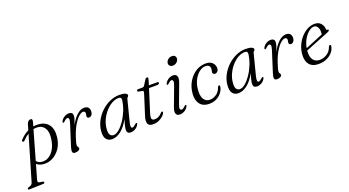

<svg xmlns="http://www.w3.org/2000/svg" viewBox="-114 -1379 4198 2311"><g transform="rotate(-20 1985.0 -223.5)"><path d="M107 -337Q101.5 -331 94.2 -328.8Q87 -326.5 81.5 -331Q75.5 -336 77.8 -344.2Q80 -352.5 88 -360Q137 -411 191.5 -437L213 -509.5Q219.5 -532.5 233.5 -542.8Q247.5 -553 261 -553Q290 -553 278.5 -511.5L264 -460Q294.5 -465 327 -463Q415 -458 458.5 -399.2Q502 -340.5 488 -234.5Q477.5 -158 439.8 -102.2Q402 -46.5 347.8 -17Q293.5 12.5 233.5 9Q173.5 6 140 -26L88 155.5Q82.5 175.5 85.2 185.2Q88 195 106 197.5L140.5 202.5Q158 205.5 158 216Q158.5 230 139 231L-38 236Q-54 237 -54 224Q-54 214.5 -39.5 208.5Q-12.5 202.5 -1.5 193Q9.5 183.5 15 164.5L180.5 -398.5Q143.5 -375.5 107 -337ZM222 -24Q266 -21 305.8 -45Q345.5 -69 374.8 -118.5Q404 -168 415 -241.5Q428.5 -331.5 399 -379.2Q369.5 -427 314 -432.5Q284 -435.5 255 -429.5L149.5 -59Q175.5 -27 222 -24Z M616.5 -378.5Q607.5 -383 617 -400.5Q632.5 -429 661 -445.8Q689.5 -462.5 720.5 -462.5Q742 -462.5 754.8 -451.5Q767.5 -440.5 767.5 -418Q767.5 -396 757.2 -365.2Q747 -334.5 735 -302.5Q770.5 -373.5 818 -418Q865.5 -462.5 914 -462.5Q948 -462.5 965 -444.2Q982 -426 981.5 -396.5Q981 -365.5 967 -348.2Q953 -331 934 -331Q920.5 -331 913.5 -337.8Q906.5 -344.5 906.5 -354Q906.5 -363.5 909.5 -372.2Q912.5 -381 912.5 -392Q912.5 -421 886 -421Q860 -421 826.5 -390Q793 -359 759.2 -300.2Q725.5 -241.5 699.5 -158.5Q688 -123.5 682.8 -103.5Q677.5 -83.5 677.5 -67.5Q677.5 -51.5 685.2 -44.8Q693 -38 693 -24.5Q693 -10.5 676.2 -0.5Q659.5 9.5 630.5 9.5Q603.5 9.5 598 -10.5Q592.5 -30.5 607.5 -76.5L691.5 -340Q705 -381 701 -397.8Q697 -414.5 682.5 -414.5Q673.5 -414.5 663 -408.5Q652.5 -402.5 637.5 -387.5Q624 -375 616.5 -378.5Z M1372 -113.5Q1361.5 -71 1365 -55Q1368.5 -39 1381 -39Q1398 -39 1425.5 -65.5Q1439 -78 1446.5 -74.5Q1455.5 -70.5 1446 -52.5Q1430.5 -24 1401.8 -7.5Q1373 9 1344 9Q1295.5 9 1295.5 -38.5Q1295.5 -50.5 1298 -65.2Q1300.5 -80 1306.8 -104.2Q1313 -128.5 1325.5 -169Q1279 -82 1221.5 -36.5Q1164 9 1105.5 9Q1058.5 9 1032.2 -23.5Q1006 -56 1012 -128.5Q1017.5 -192.5 1048.5 -252.2Q1079.5 -312 1129 -359.5Q1178.5 -407 1239.5 -434.8Q1300.5 -462.5 1365 -462.5Q1414.5 -462.5 1440 -451.5Q1465.5 -440.5 1464.5 -424Q1464 -411 1454 -403.8Q1444 -396.5 1441 -383.5ZM1083.5 -134Q1078.5 -78 1093.8 -54.8Q1109 -31.5 1138 -31.5Q1170.5 -31.5 1208 -62.5Q1245.5 -93.5 1281 -145.2Q1316.5 -197 1342.5 -260.8Q1368.5 -324.5 1377.5 -390.5Q1383.5 -431 1345.5 -431Q1300.5 -431 1256.2 -406Q1212 -381 1174.8 -338.5Q1137.5 -296 1113 -243Q1088.5 -190 1083.5 -134Z M1643.5 -413 1598.5 -420.5Q1584 -424 1584 -435.5Q1584 -450 1605 -450H1656Q1673 -450 1683.5 -463.5L1728 -535Q1736.5 -546.5 1749.5 -546.5Q1763.5 -546.5 1763.5 -532.5Q1763.5 -524 1757.5 -504L1740.5 -449.5H1849Q1864 -449.5 1864 -437.5Q1864 -417.5 1831 -417.5H1730.5L1641 -133.5Q1623.5 -76.5 1631.8 -58.8Q1640 -41 1669.5 -41Q1695 -41 1717.8 -52Q1740.5 -63 1764.5 -90Q1772.5 -99 1779.5 -99Q1790 -99 1789 -88Q1788 -70.5 1766.2 -47.8Q1744.5 -25 1709 -8Q1673.5 9 1630.5 9Q1577 9 1564.2 -23.5Q1551.5 -56 1569.5 -114.5L1651 -370.5Q1658 -393.5 1656.5 -402Q1655 -410.5 1643.5 -413Z M2093 -573Q2068 -573 2054.5 -588.5Q2041 -604 2045 -625.5Q2049 -650 2070.2 -667.2Q2091.5 -684.5 2120 -684.5Q2146.5 -684.5 2159 -669.2Q2171.5 -654 2167.5 -631.5Q2163.5 -607.5 2142.5 -590.2Q2121.5 -573 2093 -573ZM2004.5 -114Q1989 -73 1993 -56.2Q1997 -39.5 2012 -39.5Q2020.5 -39.5 2031.2 -45.5Q2042 -51.5 2057 -66.5Q2070 -79 2078 -75.5Q2087 -71 2077.5 -53.5Q2061.5 -25 2033.2 -8.2Q2005 8.5 1973 8.5Q1936 8.5 1925 -19.5Q1914 -47.5 1934.5 -101.5L2024 -340Q2039.5 -381 2035.2 -397.8Q2031 -414.5 2016.5 -414.5Q2007.5 -414.5 1997 -408.5Q1986.5 -402.5 1971.5 -387.5Q1958 -375 1950.5 -378.5Q1941.5 -383 1951 -400.5Q1967 -429 1995 -445.8Q2023 -462.5 2054.5 -462.5Q2089.5 -462.5 2101.5 -434.5Q2113.5 -406.5 2093 -351Z M2459 -433.5Q2419 -433.5 2381.2 -405.5Q2343.5 -377.5 2316 -329.2Q2288.5 -281 2280 -220.5Q2267 -128.5 2293.5 -81.2Q2320 -34 2374.5 -34.5Q2416.5 -35 2457.2 -62.5Q2498 -90 2514 -143Q2523.5 -160 2532.5 -160Q2546 -159.5 2542.5 -140Q2540.5 -119 2527.5 -93.5Q2514.5 -68 2490.5 -44.5Q2466.5 -21 2431.2 -6Q2396 9 2350 9Q2261.5 9 2224 -52.8Q2186.5 -114.5 2206 -216Q2219.5 -284.5 2257 -340.5Q2294.5 -396.5 2349.8 -429.8Q2405 -463 2471 -463Q2527.5 -463 2556.2 -433.5Q2585 -404 2584.5 -364Q2584 -336.5 2570.2 -322Q2556.5 -307.5 2539 -307.5Q2524.5 -307.5 2516.5 -315.5Q2508.5 -323.5 2508.5 -335.5Q2509 -346.5 2512.5 -358.8Q2516 -371 2516 -383.5Q2516 -405.5 2501 -419.5Q2486 -433.5 2459 -433.5Z M2989.5 -113.5Q2979 -71 2982.5 -55Q2986 -39 2998.5 -39Q3015.5 -39 3043 -65.5Q3056.5 -78 3064 -74.5Q3073 -70.5 3063.5 -52.5Q3048 -24 3019.2 -7.5Q2990.5 9 2961.5 9Q2913 9 2913 -38.5Q2913 -50.5 2915.5 -65.2Q2918 -80 2924.2 -104.2Q2930.5 -128.5 2943 -169Q2896.5 -82 2839 -36.5Q2781.5 9 2723 9Q2676 9 2649.8 -23.5Q2623.5 -56 2629.5 -128.5Q2635 -192.5 2666 -252.2Q2697 -312 2746.5 -359.5Q2796 -407 2857 -434.8Q2918 -462.5 2982.5 -462.5Q3032 -462.5 3057.5 -451.5Q3083 -440.5 3082 -424Q3081.5 -411 3071.5 -403.8Q3061.5 -396.5 3058.5 -383.5ZM2701 -134Q2696 -78 2711.2 -54.8Q2726.5 -31.5 2755.5 -31.5Q2788 -31.5 2825.5 -62.5Q2863 -93.5 2898.5 -145.2Q2934 -197 2960 -260.8Q2986 -324.5 2995 -390.5Q3001 -431 2963 -431Q2918 -431 2873.8 -406Q2829.5 -381 2792.2 -338.5Q2755 -296 2730.5 -243Q2706 -190 2701 -134Z M3202 -378.5Q3193 -383 3202.5 -400.5Q3218 -429 3246.5 -445.8Q3275 -462.5 3306 -462.5Q3327.5 -462.5 3340.2 -451.5Q3353 -440.5 3353 -418Q3353 -396 3342.8 -365.2Q3332.5 -334.5 3320.5 -302.5Q3356 -373.5 3403.5 -418Q3451 -462.5 3499.5 -462.5Q3533.5 -462.5 3550.5 -444.2Q3567.5 -426 3567 -396.5Q3566.5 -365.5 3552.5 -348.2Q3538.5 -331 3519.5 -331Q3506 -331 3499 -337.8Q3492 -344.5 3492 -354Q3492 -363.5 3495 -372.2Q3498 -381 3498 -392Q3498 -421 3471.5 -421Q3445.5 -421 3412 -390Q3378.5 -359 3344.8 -300.2Q3311 -241.5 3285 -158.5Q3273.5 -123.5 3268.2 -103.5Q3263 -83.5 3263 -67.5Q3263 -51.5 3270.8 -44.8Q3278.5 -38 3278.5 -24.5Q3278.5 -10.5 3261.8 -0.5Q3245 9.5 3216 9.5Q3189 9.5 3183.5 -10.5Q3178 -30.5 3193 -76.5L3277 -340Q3290.5 -381 3286.5 -397.8Q3282.5 -414.5 3268 -414.5Q3259 -414.5 3248.5 -408.5Q3238 -402.5 3223 -387.5Q3209.5 -375 3202 -378.5Z M3964 -139Q3958 -102 3930.8 -68Q3903.5 -34 3857.2 -12.5Q3811 9 3748 9Q3673 9 3635 -35.5Q3597 -80 3601.5 -159Q3604.5 -219 3627.5 -273.8Q3650.5 -328.5 3687.8 -371Q3725 -413.5 3770.8 -438.2Q3816.5 -463 3865.5 -463Q3917 -463 3945 -431.2Q3973 -399.5 3974.5 -355.5Q3975.5 -341 3988 -343Q4002 -345.5 4002 -334Q4002 -327.5 3996 -322.2Q3990 -317 3973.5 -310.5Q3951 -301.5 3911.5 -285.8Q3872 -270 3826.8 -251.8Q3781.5 -233.5 3740.5 -217.2Q3699.5 -201 3674 -190.5Q3673.5 -186 3673.5 -181.5Q3668.5 -107 3698.2 -70Q3728 -33 3779.5 -33Q3828.5 -33 3873.5 -61.8Q3918.5 -90.5 3936 -145.5Q3943.5 -160.5 3953.5 -160Q3968 -160 3964 -139ZM3848 -434.5Q3815 -434.5 3779.8 -405.8Q3744.5 -377 3716.5 -328.5Q3688.5 -280 3678 -219.5Q3705.5 -231 3746.8 -248Q3788 -265 3830.2 -282.2Q3872.5 -299.5 3904.5 -313Q3907.5 -327 3907.5 -350.5Q3907.5 -386.5 3890.8 -410.5Q3874 -434.5 3848 -434.5Z"/></g></svg>

Font: Fraunces 9pt S000 Light
Style: Italic
Weight: 300
Italic angle: -16°
Version: Version 1.000; ttfautohint (v1.8.3)